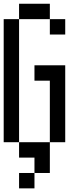

<svg xmlns="http://www.w3.org/2000/svg" viewBox="-20 -937 457 1040"><path d="M0 -166.7V-833.3H83.3V-166.7ZM83.3 -916.7H250V-833.3H83.3ZM83.3 -166.7H250V0H166.7V-83.3H83.3ZM83.3 83.3V0H166.7V83.3ZM166.7 -500V-583.3H333.3V-166.7H250V-500ZM250 -833.3H333.3V-750H250Z"/></svg>

Font: Galmuri11 Condensed
Style: Regular
Weight: 400
Width: 3
Designer: Lee Minseo (quiple)
Version: Version 2.399;hotconv 1.1.1;makeotfexe 2.6.0 DEVELOPMENT